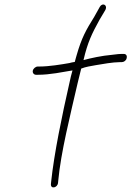

<svg xmlns="http://www.w3.org/2000/svg" viewBox="-20 -740 573 837"><path d="M123 -432C121 -422 128 -414 137 -414H145C199 -414 252 -426 296 -433C291 -416 287 -399 283 -380C250 -235 216 -71 203 52L202 62C200 86 231 79 233 57L234 47C245 -74 286 -237 319 -380C324 -401 329 -422 334 -441C354 -449 376 -452 398 -456C427 -461 473 -469 501 -469H510C520 -469 530 -476 532 -486C535 -497 530 -505 519 -505H510C504 -505 490 -504 468 -501C423 -497 377 -487 344 -478C362 -556 381 -594 414 -654L439 -696C451 -719 426 -730 415 -710L391 -667C355 -609 336 -576 314 -499C311 -490 309 -480 306 -470C298 -469 289 -467 282 -465C247 -459 194 -450 152 -450H145C135 -450 125 -441 123 -432Z"/></svg>

Font: Stray Cat
Style: CnObl
Weight: 400
Version: Version 1.0